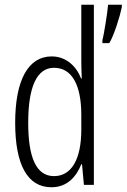

<svg xmlns="http://www.w3.org/2000/svg" viewBox="-20 -780 534 810"><path d="M197 10C264 10 302 -35 323 -87H326L334 0H376V-760H323V-520C323 -498 324 -476 325 -449H322C303 -499 260 -542 198 -542C100 -542 44 -444 44 -262C44 -85 96 10 197 10ZM494 -750V-760H436C434 -731 418 -630 412 -611V-598H441C461 -630 486 -711 494 -750ZM208 -37C132 -37 99 -117 99 -262C99 -413 135 -494 208 -494C283 -494 323 -422 323 -295V-233C323 -109 282 -37 208 -37Z"/></svg>

Font: Noto Sans Devanagari UI ExtraCondensed Light
Style: Regular
Weight: 300
Width: 2
Designer: Jelle Bosma - Monotype Design Team
Foundry: Monotype Imaging Inc.
Version: Version 2.004